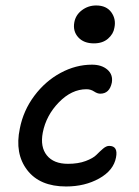

<svg xmlns="http://www.w3.org/2000/svg" viewBox="-20 -656 504 695"><path d="M319.8 -499Q283.2 -499 263.2 -521Q243.2 -543 249 -575.2Q253.9 -602.1 276.6 -619.1Q299.3 -636.2 328.1 -636.2Q365.2 -636.2 383.1 -611.3Q400.9 -586.4 394 -555.2Q390.6 -533.2 371.1 -516.1Q351.6 -499 319.8 -499ZM219.2 19Q124 19 78.4 -40.5Q32.7 -100.1 51.8 -190.9Q64.5 -255.9 104.2 -309.1Q144 -362.3 199.2 -392.1Q254.4 -421.9 313 -421.9Q348.1 -421.9 368.9 -403.8Q389.6 -385.7 384.8 -356.9Q376.5 -316.9 342.8 -316.9Q332.5 -316.9 320.3 -325Q308.1 -333 293 -333Q239.3 -333 193.1 -285.6Q147 -238.3 134.8 -175.8Q125 -124 149.7 -93.5Q174.3 -63 226.1 -63Q263.2 -63 290.3 -73.2Q317.4 -83.5 329.1 -95.5Q340.8 -107.4 352.8 -117.7Q364.7 -127.9 375 -127.9Q408.2 -127.9 399.9 -85.9Q391.1 -39.1 339.1 -10Q287.1 19 219.2 19Z"/></svg>

Font: Shantell Sans Irregular Bouncy
Style: Italic
Weight: 400
Italic angle: -11.31°
Designer: Stephen Nixon, Anya Danilova, Shantell Martin
Foundry: Arrow Type
Version: Version 1.006;[9816181b4]